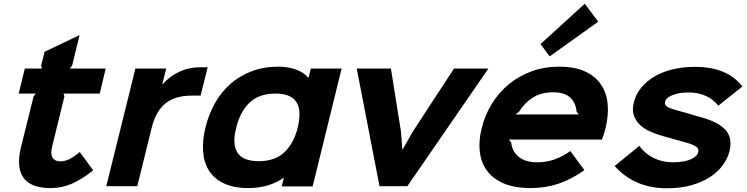

<svg xmlns="http://www.w3.org/2000/svg" viewBox="-20 -997 3998 1028"><path d="M479 -85Q419 -37 365 -13.5Q311 10 251 10Q39 10 93 -212L160 -481L172 -496H80L113 -630H205L200 -645L219 -720L406 -809L366 -645L353 -630H546L514 -496H320L325 -481L259 -212Q249 -173 261.5 -153Q274 -133 302 -133Q327 -133 351.5 -145Q376 -157 407 -183Z M1054 -485H1006Q917 -485 865.5 -443Q814 -401 792 -312L715 0H549L705 -630H870L849 -546H851Q889 -589 940.5 -613Q992 -637 1056 -637H1092Z M1654 1H1488L1500 -45H1498Q1463 -19 1414 -4.5Q1365 10 1310 10Q1232 10 1180 -14.5Q1128 -39 1100 -82Q1072 -125 1067.5 -184.5Q1063 -244 1080 -314Q1097 -384 1130.5 -444Q1164 -504 1213.5 -547.5Q1263 -591 1327.5 -615.5Q1392 -640 1471 -640Q1524 -640 1566.5 -624Q1609 -608 1630 -581H1632L1644 -630H1809ZM1574 -314Q1584 -356 1583.5 -389.5Q1583 -423 1569 -447Q1555 -471 1527 -483.5Q1499 -496 1455 -496Q1366 -496 1315.5 -447Q1265 -398 1245 -314Q1234 -272 1235 -238.5Q1236 -205 1250 -182Q1264 -159 1292.5 -146.5Q1321 -134 1365 -134Q1453 -134 1503.5 -182.5Q1554 -231 1574 -314Z M2595 -630 2161 0H2012L1890 -630H2073L2127 -292L2134 -197H2136L2190 -292L2411 -630Z M3183 -881 2923 -695 2874 -761 3111 -977ZM3222 -310Q3219 -298 3214 -281.5Q3209 -265 3203 -250H2705L2717 -234Q2722 -186 2757.5 -157Q2793 -128 2856 -128Q2904 -128 2946.5 -142.5Q2989 -157 3034 -188L3109 -86Q3040 -37 2970.5 -13.5Q2901 10 2822 10Q2735 10 2677 -15Q2619 -40 2587.5 -83Q2556 -126 2549 -184.5Q2542 -243 2559 -310Q2576 -381 2613.5 -441.5Q2651 -502 2704.5 -546Q2758 -590 2826 -615Q2894 -640 2974 -640Q3057 -640 3112.5 -614.5Q3168 -589 3198 -544Q3228 -499 3233.5 -439Q3239 -379 3222 -310ZM3079 -384 3067 -400Q3062 -450 3031 -476.5Q3000 -503 2940 -503Q2879 -503 2834.5 -475.5Q2790 -448 2760 -400L2740 -384Z M3886 -188Q3876 -148 3849.5 -112Q3823 -76 3780.5 -48.5Q3738 -21 3680.5 -5Q3623 11 3550 11Q3378 11 3271 -108L3403 -216Q3433 -174 3480 -151Q3527 -128 3581 -128Q3617 -128 3642 -133Q3667 -138 3683 -146Q3699 -154 3707.5 -163Q3716 -172 3718 -181Q3720 -188 3719 -195Q3718 -202 3711 -208.5Q3704 -215 3689.5 -221.5Q3675 -228 3649 -235Q3644 -236 3629.5 -240.5Q3615 -245 3597.5 -249.5Q3580 -254 3565 -258.5Q3550 -263 3545 -264Q3507 -274 3472 -288Q3437 -302 3411.5 -324Q3386 -346 3374.5 -376.5Q3363 -407 3374 -450Q3384 -491 3411.5 -525.5Q3439 -560 3481 -585.5Q3523 -611 3578.5 -625Q3634 -639 3701 -639Q3874 -639 3955 -534L3826 -431Q3801 -464 3760 -483Q3719 -502 3668 -502Q3633 -502 3609.5 -496.5Q3586 -491 3571 -483.5Q3556 -476 3549 -467.5Q3542 -459 3541 -452Q3536 -432 3559.5 -421.5Q3583 -411 3637 -397Q3642 -396 3655.5 -392Q3669 -388 3684 -383.5Q3699 -379 3712.5 -375Q3726 -371 3731 -370Q3824 -345 3863.5 -302.5Q3903 -260 3886 -188Z"/></svg>

Font: TypoPRO Sinkin Sans
Style: 700 Bold Italic
Weight: 700
Italic angle: -112°
Designer: Keith Bates
Foundry: K-Type
Version: Sinkin Sans (version 1.0)  by Keith Bates   •   © 2014   www